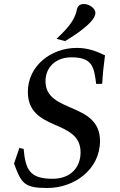

<svg xmlns="http://www.w3.org/2000/svg" viewBox="-20 -922 598 958"><path d="M50 -106C87 -5 102 16 217 16C352 16 479 -78 479 -218C479 -416 207 -354 207 -517C207 -585 257 -636 336 -636C444 -636 449 -585 460 -503L490 -504C492 -548 498 -603 504 -646C458 -668 416 -683 363 -683C234 -683 119 -593 119 -464C119 -263 382 -331 382 -162C382 -88 334 -30 242 -30C128 -30 107 -76 98 -179C98 -179 77 -183 77 -185ZM262 -728 305 -717C342 -739 456 -810 456 -857C456 -883 422 -902 399 -902C378 -902 367 -892 363 -872C351 -812 304 -769 262 -728Z"/></svg>

Font: KpRoman
Style: SemiboldItalic
Weight: 600
Italic angle: -11°
Version: Version 0.66